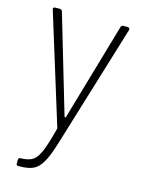

<svg xmlns="http://www.w3.org/2000/svg" viewBox="-109 -565 609 829"><g transform="rotate(15 196.0 -151.0)"><path d="M47 190V175Q47 165 57 165H60Q94 164 112 151.5Q130 139 143.5 107Q157 75 176 3Q177 2 176.5 -0.5Q176 -3 176 -3L25 -491L24 -494Q24 -502 34 -502H54Q62 -502 65 -494L194 -57Q195 -55 197 -55Q199 -55 200 -57L327 -494Q330 -502 338 -502H357Q362 -502 364.5 -499Q367 -496 366 -491L199 56Q180 119 162.5 149Q145 179 122.5 189.5Q100 200 60 200H54Q47 200 47 190Z"/></g></svg>

Font: Barlow Semi Condensed ExLight
Style: Regular
Weight: 275
Width: 4
Designer: Jeremy Tribby
Foundry: Tribby Type
Version: Version 1.408